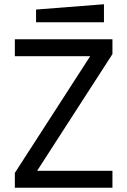

<svg xmlns="http://www.w3.org/2000/svg" viewBox="-20 -885 600 905"><path d="M50 0V-70L405 -620H50V-700H510V-630L155 -80H510V0ZM150 -780V-840L470 -865V-780Z"/></svg>

Font: Tektur
Style: Regular
Weight: 400
Designer: Adam Jagosz
Foundry: Adam Jagosz
Version: Version 1.005;gftools[0.9.30]